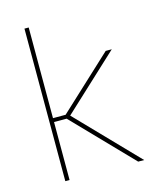

<svg xmlns="http://www.w3.org/2000/svg" viewBox="-103 -736 658 808"><g transform="rotate(-15 226.5 -332.0)"><path d="M398.5 0 154.5 -252.5H93V-269.5H154.5L387 -485.5H413.5L166 -255.5V-267.5L424.5 0ZM81 0V-664.5H99.5V0Z"/></g></svg>

Font: Anek Gurmukhi Medium Thin
Style: Regular
Weight: 250
Version: Version 1.003